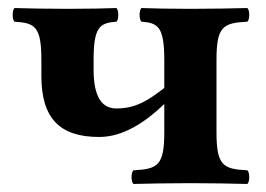

<svg xmlns="http://www.w3.org/2000/svg" viewBox="-20 -456 663 478"><path d="M389 -237C350 -207 319 -186 270 -186C240 -186 213 -205 213 -283V-307C213 -390 229 -399 270 -402C276 -408 276 -430 270 -436C247 -435 196 -434 148 -434C97 -434 48 -435 16 -436C10 -430 10 -408 16 -402C67 -399 83 -390 83 -307V-267C83 -161 129 -115 227 -115C287 -115 342 -152 389 -197V-127C389 -44 373 -35 312 -32C306 -26 306 -4 312 2C354 1 399 0 454 0C509 0 553 1 596 2C602 -4 602 -26 596 -32C535 -35 519 -44 519 -127V-307C519 -390 535 -399 596 -402C602 -408 602 -430 596 -436C553 -435 509 -434 454 -434C406 -434 354 -435 332 -436C326 -430 326 -408 332 -402C373 -399 389 -390 389 -307Z"/></svg>

Font: Libertinus Serif
Style: Bold
Weight: 700
Designer: Philipp H. Poll, Khaled Hosny
Foundry: Caleb Maclennan
Version: Version 7.050;RELEASE